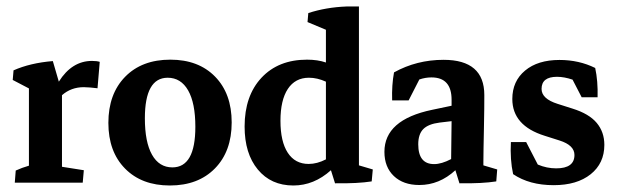

<svg xmlns="http://www.w3.org/2000/svg" viewBox="-20 -567 1919 596"><path d="M25.9 0 28.8 -37.6Q47.9 -46.4 69.8 -52.7V-292.5L19.5 -318.8L22 -348.6Q73.7 -371.6 144 -377.4L162.6 -313.5Q203.1 -377.9 265.6 -377.9Q280.8 -377.9 289.6 -375L282.7 -293Q271.5 -294.4 259.8 -295.4Q248 -296.4 240.2 -296.4Q200.7 -296.4 172.4 -271.5V-49.3L240.2 -38.6L236.8 0Z M507.3 8.8Q419.9 8.8 368.2 -43.7Q316.4 -96.2 316.4 -185.5Q316.4 -275.4 368.4 -328.6Q420.4 -381.8 508.8 -381.8Q596.2 -381.8 647.7 -329.1Q699.2 -276.4 699.2 -187Q699.2 -97.2 647.2 -44.2Q595.2 8.8 507.3 8.8ZM515.1 -47.4Q586.4 -47.4 586.4 -173.3Q586.4 -247.1 564 -286.4Q541.5 -325.7 500.5 -325.7Q429.7 -325.7 429.7 -199.7Q429.7 -126 451.9 -86.7Q474.1 -47.4 515.1 -47.4Z M890.6 8.8Q821.3 8.8 780.3 -40.8Q739.3 -90.3 739.3 -174.3Q739.3 -269.5 791.7 -325.7Q844.2 -381.8 933.1 -381.8Q966.3 -381.8 991.7 -373V-474.6L934.6 -498.5L937 -526.4Q991.7 -544.4 1056.2 -546.9H1094.2V-53.7L1137.2 -41L1133.8 -3.9Q1090.8 2.9 1020 2L1007.3 -38.6Q954.6 8.8 890.6 8.8ZM850.6 -191.9Q850.6 -127.4 873.3 -92.8Q896 -58.1 938 -58.1Q964.4 -58.1 991.7 -72.3V-313.5Q964.8 -325.7 939 -325.7Q896.5 -325.7 873.5 -291Q850.6 -256.3 850.6 -191.9Z M1281.7 7.3Q1231.9 7.3 1202.6 -20.5Q1173.3 -48.3 1173.3 -95.7Q1173.3 -195.3 1321.3 -226.1L1381.8 -238.8V-257.3Q1381.8 -326.7 1319.3 -326.7Q1300.3 -326.7 1281.7 -320.3L1248.5 -255.4H1197.3Q1195.8 -303.2 1203.1 -342.3Q1273.4 -381.3 1356.9 -381.3Q1483.4 -381.3 1483.4 -272Q1483.4 -258.3 1483.2 -230Q1482.9 -201.7 1482.2 -168.7Q1481.4 -135.7 1481 -107.4Q1480.5 -79.1 1480.5 -64.5V-53.7L1523.4 -41L1520.5 -3.9Q1477.5 2.9 1406.2 2L1393.6 -38.6Q1343.8 7.3 1281.7 7.3ZM1278.3 -119.1Q1278.3 -57.6 1327.6 -57.6Q1350.6 -57.6 1380.4 -73.2Q1380.4 -102.5 1381.1 -132.8Q1381.8 -163.1 1381.8 -190.9L1344.7 -186.5Q1309.6 -182.1 1293.9 -166.3Q1278.3 -150.4 1278.3 -119.1Z M1698.7 7.8Q1623.5 7.8 1572.8 -26.4Q1563 -71.3 1565.9 -126H1613.3L1649.4 -56.2Q1677.2 -44.4 1706.5 -44.4Q1763.2 -44.4 1763.2 -85.9Q1763.2 -116.2 1716.8 -130.9L1670.9 -145.5Q1570.3 -176.8 1570.3 -259.8Q1570.3 -314.9 1609.9 -347.9Q1649.4 -380.9 1716.8 -380.9Q1777.3 -380.9 1827.6 -356Q1836.4 -315.4 1835 -265.1H1785.6L1757.3 -319.8Q1731.4 -328.6 1709 -328.6Q1661.1 -328.6 1661.1 -291Q1661.1 -260.3 1710.9 -244.6L1756.8 -230Q1808.6 -213.9 1832.3 -185.5Q1856 -157.2 1856 -117.2Q1856 -60.1 1813.5 -26.1Q1771 7.8 1698.7 7.8Z"/></svg>

Font: Markazi Text SemiBold
Style: Regular
Weight: 600
Designer: Borna Izadpanah (Arabic designer), Fiona Ross (Arabic design director) and Florian Runge (Latin designer)
Foundry: Borna Izadpanah and Florian Runge
Version: Version 1.001; ttfautohint (v1.8.3)